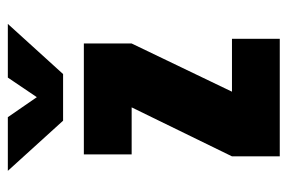

<svg xmlns="http://www.w3.org/2000/svg" viewBox="-142 -592 734 490"><g transform="rotate(-90 225.0 -347.0)"><path d="M409 -694 281 -553H162L34 -694H171L222 -620L272 -694ZM236 -122H371V0H71V-122L196 -378H76V-500H359V-378Z"/></g></svg>

Font: League Mono Condensed ExtraBold
Style: Regular
Weight: 800
Width: 1
Designer: Tyler Finck
Foundry: The League of Moveable Type / Tyler Finck
Version: Version 2.210